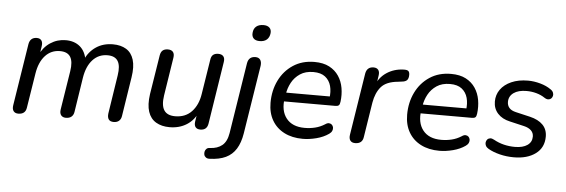

<svg xmlns="http://www.w3.org/2000/svg" viewBox="-54 -882 3684 1249"><g transform="rotate(5 1788.0 -257.5)"><path d="M81 7Q60 7 50 -6.5Q40 -20 44 -45L108 -450Q112 -472 125 -483Q138 -494 159 -494Q180 -494 189.5 -480.5Q199 -467 195 -443L183 -362L175 -378Q202 -436 247.5 -466Q293 -496 348 -496Q405 -496 441.5 -465Q478 -434 487 -374L475 -378Q500 -434 546.5 -465Q593 -496 656 -496Q708 -496 743 -474.5Q778 -453 792 -408Q806 -363 795 -293L755 -37Q752 -16 739 -4.5Q726 7 704 7Q681 7 671.5 -6.5Q662 -20 665 -45L704 -297Q714 -360 695 -391Q676 -422 627 -422Q569 -422 530.5 -380Q492 -338 480 -263L445 -37Q442 -16 428.5 -4.5Q415 7 392 7Q371 7 360.5 -6.5Q350 -20 354 -45L394 -297Q404 -360 385 -391Q366 -422 317 -422Q259 -422 220.5 -380Q182 -338 170 -263L134 -37Q128 7 81 7Z M1069 9Q1017 9 980.5 -12.5Q944 -34 929 -79Q914 -124 924 -194L965 -451Q969 -474 981.5 -484Q994 -494 1015 -494Q1038 -494 1048.5 -481Q1059 -468 1055 -443L1016 -194Q1006 -129 1026.5 -97Q1047 -65 1099 -65Q1166 -65 1207 -108.5Q1248 -152 1259 -224L1295 -451Q1298 -474 1310.5 -484Q1323 -494 1344 -494Q1367 -494 1377.5 -481Q1388 -468 1384 -444L1320 -36Q1313 7 1270 7Q1249 7 1239 -5Q1229 -17 1232 -41L1245 -125L1253 -109Q1229 -52 1181 -21.5Q1133 9 1069 9Z M1347 191Q1332 192 1322.5 185Q1313 178 1310.5 167.5Q1308 157 1310.5 146.5Q1313 136 1321 128.5Q1329 121 1343 121Q1392 119 1422.5 94Q1453 69 1462 13L1535 -449Q1539 -472 1552 -483Q1565 -494 1587 -494Q1608 -494 1618 -480Q1628 -466 1625 -441L1554 7Q1544 69 1519 109Q1494 149 1452 169Q1410 189 1347 191ZM1604 -600Q1578 -600 1565 -613Q1552 -626 1554 -649Q1556 -677 1573.5 -691.5Q1591 -706 1621 -706Q1646 -706 1659.5 -693.5Q1673 -681 1671 -658Q1668 -630 1651 -615Q1634 -600 1604 -600Z M1939 9Q1869 9 1817.5 -17.5Q1766 -44 1738 -92.5Q1710 -141 1710 -207Q1710 -287 1742 -352.5Q1774 -418 1833 -457Q1892 -496 1972 -496Q2030 -496 2069 -475.5Q2108 -455 2131 -420.5Q2154 -386 2161.5 -342.5Q2169 -299 2163 -253Q2161 -235 2154 -229Q2147 -223 2132 -223H1781L1789 -281H2107L2089 -267Q2096 -313 2086 -349.5Q2076 -386 2048 -408Q2020 -430 1971 -430Q1919 -430 1884 -406.5Q1849 -383 1829.5 -347Q1810 -311 1804 -270L1799 -245Q1786 -162 1825 -112.5Q1864 -63 1945 -63Q1980 -63 2013 -71Q2046 -79 2076 -98Q2090 -108 2101.5 -107Q2113 -106 2120 -99Q2127 -92 2129 -81.5Q2131 -71 2126 -59.5Q2121 -48 2108 -39Q2074 -15 2027.5 -3Q1981 9 1939 9Z M2281 7Q2259 7 2249 -6.5Q2239 -20 2243 -45L2307 -450Q2311 -472 2324 -483Q2337 -494 2358 -494Q2379 -494 2389 -481Q2399 -468 2395 -443L2384 -371H2373Q2394 -430 2442.5 -462.5Q2491 -495 2553 -497Q2577 -498 2585 -490.5Q2593 -483 2593 -466Q2593 -442 2582.5 -431Q2572 -420 2547 -418L2525 -415Q2448 -408 2414.5 -369Q2381 -330 2370 -265L2334 -37Q2331 -15 2317.5 -4Q2304 7 2281 7Z M2831 9Q2761 9 2709.5 -17.5Q2658 -44 2630 -92.5Q2602 -141 2602 -207Q2602 -287 2634 -352.5Q2666 -418 2725 -457Q2784 -496 2864 -496Q2922 -496 2961 -475.5Q3000 -455 3023 -420.5Q3046 -386 3053.5 -342.5Q3061 -299 3055 -253Q3053 -235 3046 -229Q3039 -223 3024 -223H2673L2681 -281H2999L2981 -267Q2988 -313 2978 -349.5Q2968 -386 2940 -408Q2912 -430 2863 -430Q2811 -430 2776 -406.5Q2741 -383 2721.5 -347Q2702 -311 2696 -270L2691 -245Q2678 -162 2717 -112.5Q2756 -63 2837 -63Q2872 -63 2905 -71Q2938 -79 2968 -98Q2982 -108 2993.5 -107Q3005 -106 3012 -99Q3019 -92 3021 -81.5Q3023 -71 3018 -59.5Q3013 -48 3000 -39Q2966 -15 2919.5 -3Q2873 9 2831 9Z M3317 9Q3269 9 3225 -2Q3181 -13 3150 -31Q3136 -39 3130.5 -50Q3125 -61 3126.5 -72Q3128 -83 3135 -91Q3142 -99 3153.5 -100.5Q3165 -102 3179 -94Q3211 -76 3246 -67.5Q3281 -59 3318 -59Q3370 -59 3399.5 -79.5Q3429 -100 3429 -136Q3429 -160 3412.5 -176Q3396 -192 3366 -199L3272 -221Q3221 -232 3192 -264Q3163 -296 3163 -342Q3163 -386 3187.5 -420.5Q3212 -455 3258 -475.5Q3304 -496 3367 -496Q3406 -496 3447 -484.5Q3488 -473 3516 -453Q3529 -445 3534 -433.5Q3539 -422 3536.5 -411.5Q3534 -401 3527 -394Q3520 -387 3508.5 -386Q3497 -385 3483 -394Q3458 -411 3427 -419.5Q3396 -428 3363 -428Q3309 -428 3278.5 -406Q3248 -384 3248 -347Q3248 -324 3261.5 -308Q3275 -292 3305 -285L3399 -263Q3454 -250 3483.5 -220Q3513 -190 3513 -143Q3513 -71 3459 -31Q3405 9 3317 9Z"/></g></svg>

Font: Nunito ExtraLight Medium
Style: Italic
Weight: 500
Italic angle: -9°
Version: Version 3.602